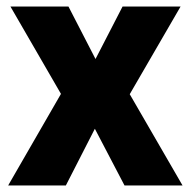

<svg xmlns="http://www.w3.org/2000/svg" viewBox="-20 -620 585 589"><path d="M167 -332 5 -51H182L271 -225L362 -51H540L378 -331L534 -600H356L273 -439L190 -600H12Z"/></svg>

Font: Noto Sans Tamil UI SemiCondensed ExtraBold
Style: Regular
Weight: 800
Width: 4
Designer: Jelle Bosma - Monotype Design Team
Foundry: Monotype Imaging Inc.
Version: Version 2.004